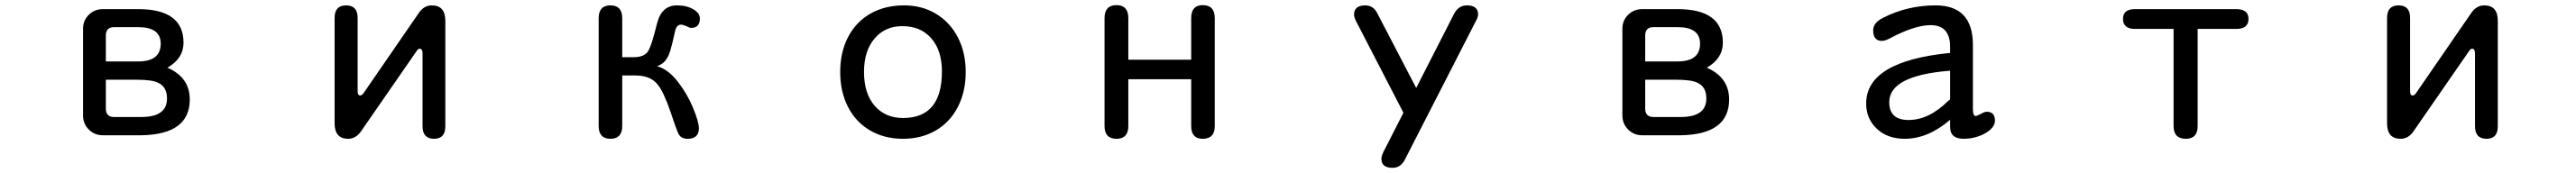

<svg xmlns="http://www.w3.org/2000/svg" viewBox="-20 -520 10040 675"><path d="M719.7 -131.8Q719.7 4.9 530.3 7.8H380.9Q348.6 7.8 326.2 -14.6Q303.7 -37.1 303.7 -69.3V-408.2Q303.7 -440.4 326.2 -462.4Q348.6 -484.4 380.9 -484.4H518.6Q695.3 -484.4 695.3 -353.5Q695.3 -292 632.8 -255.9Q719.7 -217.8 719.7 -131.8ZM606.4 -349.6Q606.4 -414.1 518.6 -414.1H422.9Q394.5 -413.1 392.6 -384.8V-280.3H518.6Q606.4 -280.3 606.4 -349.6ZM422.9 -63.5H531.2Q630.9 -63.5 630.9 -135.7Q630.9 -180.7 597.7 -196.3Q576.2 -209 510.7 -209H392.6V-92.8Q394.5 -64.5 422.9 -63.5Z M1616.2 -330.1Q1609.4 -330.1 1603.5 -320.3L1388.7 -9.8Q1368.2 21.5 1336.9 21.5Q1284.2 21.5 1284.2 -39.1V-450.2Q1284.2 -499 1329.1 -499Q1374 -499 1374 -450.2V-164.1Q1374 -147.5 1383.8 -147.5Q1390.6 -147.5 1397.5 -157.2L1611.3 -467.8Q1631.8 -499 1663.1 -499Q1715.8 -499 1715.8 -438.5V-27.3Q1715.8 21.5 1671.9 21.5Q1627 21.5 1627 -27.3V-312.5Q1627 -320.3 1624 -325.2Q1621.1 -330.1 1616.2 -330.1Z M2504.9 -318.4Q2519.5 -339.8 2541 -428.7Q2558.6 -499 2619.1 -499Q2656.2 -499 2682.1 -483.9Q2708 -468.8 2708 -448.2Q2708 -411.1 2673.8 -411.1Q2668 -411.1 2655.3 -418Q2641.6 -423.8 2633.8 -423.8Q2616.2 -423.8 2610.4 -394.5Q2599.6 -344.7 2592.3 -321.3Q2585 -297.9 2573.7 -283.7Q2562.5 -269.5 2541 -261.7Q2584 -250 2621.6 -201.7Q2659.2 -153.3 2681.6 -98.6Q2704.1 -43.9 2704.1 -19.5Q2704.1 21.5 2660.2 21.5Q2636.7 21.5 2627 5.9Q2621.1 0 2593.8 -83Q2565.4 -165 2543 -190.4Q2515.6 -225.6 2456.1 -225.6H2405.3V-28.3Q2405.3 21.5 2359.4 21.5Q2313.5 21.5 2313.5 -28.3V-449.2Q2313.5 -499 2359.4 -499Q2405.3 -499 2405.3 -449.2V-296.9H2450.2Q2489.3 -296.9 2504.9 -318.4Z M3744.1 -239.3Q3744.1 -162.1 3713.4 -102.5Q3682.6 -43 3627 -10.7Q3571.3 21.5 3500 21.5Q3426.8 21.5 3371.1 -11.2Q3315.4 -43.9 3285.2 -103Q3254.9 -162.1 3254.9 -239.3Q3254.9 -316.4 3285.6 -375.5Q3316.4 -434.6 3372.6 -466.8Q3428.7 -499 3503.9 -499Q3574.2 -499 3628.9 -465.8Q3683.6 -432.6 3713.9 -373.5Q3744.1 -314.5 3744.1 -239.3ZM3347.7 -239.3Q3347.7 -155.3 3389.2 -107.4Q3430.7 -59.6 3500 -59.6Q3651.4 -59.6 3651.4 -241.2Q3651.4 -323.2 3609.9 -370.6Q3568.4 -418 3497.1 -418Q3429.7 -418 3388.7 -369.6Q3347.7 -321.3 3347.7 -239.3Z M4623 -449.2Q4623 -500 4668 -500Q4714.8 -500 4714.8 -449.2V-28.3Q4714.8 21.5 4668 21.5Q4623 21.5 4623 -28.3V-210.9H4377.9V-28.3Q4377.9 21.5 4332 21.5Q4285.2 21.5 4285.2 -28.3V-449.2Q4285.2 -500 4332 -500Q4377.9 -500 4377.9 -449.2V-287.1H4623Z M5257.8 -462.9Q5257.8 -499 5301.8 -499Q5334 -499 5349.6 -465.8L5500 -176.8L5646.5 -463.9Q5664.1 -499 5697.3 -499Q5741.2 -499 5741.2 -463.9Q5741.2 -452.1 5731.4 -435.5L5457 100.6Q5440.4 134.8 5408.2 134.8Q5364.3 134.8 5364.3 99.6Q5364.3 88.9 5373 71.3L5450.2 -80.1L5266.6 -435.5Q5257.8 -452.1 5257.8 -462.9Z M6719.7 -131.8Q6719.7 4.9 6530.3 7.8H6380.9Q6348.6 7.8 6326.2 -14.6Q6303.7 -37.1 6303.7 -69.3V-408.2Q6303.7 -440.4 6326.2 -462.4Q6348.6 -484.4 6380.9 -484.4H6518.6Q6695.3 -484.4 6695.3 -353.5Q6695.3 -292 6632.8 -255.9Q6719.7 -217.8 6719.7 -131.8ZM6606.4 -349.6Q6606.4 -414.1 6518.6 -414.1H6422.9Q6394.5 -413.1 6392.6 -384.8V-280.3H6518.6Q6606.4 -280.3 6606.4 -349.6ZM6422.9 -63.5H6531.2Q6630.9 -63.5 6630.9 -135.7Q6630.9 -180.7 6597.7 -196.3Q6576.2 -209 6510.7 -209H6392.6V-92.8Q6394.5 -64.5 6422.9 -63.5Z M7404.3 21.5Q7336.9 21.5 7295.4 -17.6Q7253.9 -56.6 7253.9 -116.2Q7253.9 -281.2 7581.1 -313.5V-336.9Q7581.1 -421.9 7504.9 -421.9Q7442.4 -421.9 7343.8 -369.1Q7326.2 -360.4 7315.4 -360.4Q7281.2 -360.4 7281.2 -401.4Q7281.2 -431.6 7319.3 -450.2Q7414.1 -499 7524.4 -499Q7668.9 -499 7669.9 -346.7V-96.7Q7669.9 -67.4 7680.7 -67.4Q7684.6 -67.4 7700.2 -75.2Q7714.8 -84 7723.6 -84Q7755.9 -84 7755.9 -48.8Q7755.9 -31.2 7738.8 -15.1Q7721.7 1 7693.4 11.2Q7665 21.5 7633.8 21.5Q7581.1 21.5 7581.1 -24.4V-52.7Q7495.1 21.5 7404.3 21.5ZM7343.8 -121.1Q7343.8 -51.8 7418.9 -51.8Q7499 -51.8 7574.2 -127Q7581.1 -130.9 7581.1 -132.8V-244.1Q7343.8 -225.6 7343.8 -121.1Z M8500 21.5Q8452.1 21.5 8452.1 -28.3V-407.2H8301.8Q8254.9 -407.2 8254.9 -446.3Q8254.9 -484.4 8301.8 -484.4H8696.3Q8744.1 -484.4 8744.1 -446.3Q8744.1 -407.2 8696.3 -407.2H8545.9V-28.3Q8545.9 21.5 8500 21.5Z M9616.2 -330.1Q9609.4 -330.1 9603.5 -320.3L9388.7 -9.8Q9368.2 21.5 9336.9 21.5Q9284.2 21.5 9284.2 -39.1V-450.2Q9284.2 -499 9329.1 -499Q9374 -499 9374 -450.2V-164.1Q9374 -147.5 9383.8 -147.5Q9390.6 -147.5 9397.5 -157.2L9611.3 -467.8Q9631.8 -499 9663.1 -499Q9715.8 -499 9715.8 -438.5V-27.3Q9715.8 21.5 9671.9 21.5Q9627 21.5 9627 -27.3V-312.5Q9627 -320.3 9624 -325.2Q9621.1 -330.1 9616.2 -330.1Z"/></svg>

Font: jf-openhuninn-1.1
Style: Regular
Weight: 400
Designer: [Kosugi Maru]
      Designed by Motoya company      

      [Varela Round]
      Joe Prince(Latin component); Avraham Co
Foundry: justfont CO.,LTD.
Version: 1.1